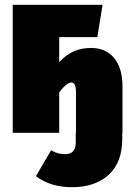

<svg xmlns="http://www.w3.org/2000/svg" viewBox="-20 -554 546 801"><path d="M491 0H490V26Q490 124 433 175.5Q376 227 281 227Q190 227 130 181L193 73Q210 82 222.5 85.5Q235 89 252 89Q296 89 296 41V-1H297V-167Q297 -191 292 -200.5Q287 -210 277 -210Q259 -210 227 -169V0H33V-534H408L386 -399H227V-295Q255 -325 287 -339.5Q319 -354 360 -354Q421 -354 456 -312Q491 -270 491 -193Z"/></svg>

Font: Fira Sans Condensed Black
Style: Regular
Weight: 900
Width: 3
Designer: Carrois Corporate & Edenspiekermann AG
Foundry: Carrois Corporate GbR & Edenspiekermann AG
Version: Version 4.203